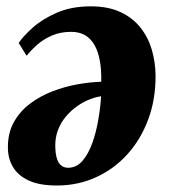

<svg xmlns="http://www.w3.org/2000/svg" viewBox="-20 -569 534 606"><path d="M39 -433.5Q53 -454.5 83 -481.5Q113 -508.5 159.2 -528.8Q205.5 -549 266.5 -549Q322 -549 361 -530.5Q400 -512 424.2 -480.8Q448.5 -449.5 459.5 -410.8Q470.5 -372 471 -331.5Q471.5 -256 448 -192.5Q424.5 -129 382.2 -82.2Q340 -35.5 283 -9.5Q226 16.5 159.5 16.5Q105 16.5 71.2 1Q37.5 -14.5 21.5 -41Q5.5 -67.5 5 -100.5Q4 -147.5 23.2 -182.5Q42.5 -217.5 74.8 -241.8Q107 -266 146.2 -281Q185.5 -296 225.5 -303Q265.5 -310 299.5 -311Q300.5 -347.5 295.2 -376.8Q290 -406 278.5 -426.5Q267 -447 248.5 -457.8Q230 -468.5 205 -468.5Q170 -468.5 143 -456.5Q116 -444.5 96.8 -427.2Q77.5 -410 64 -393ZM195 -39.5Q221.5 -39.5 240.2 -61.2Q259 -83 271.2 -117.2Q283.5 -151.5 290.2 -190.8Q297 -230 299 -265Q282.5 -263 262.8 -255.2Q243 -247.5 223.8 -234Q204.5 -220.5 188.2 -201.5Q172 -182.5 162.8 -158Q153.5 -133.5 154.5 -104Q155.5 -70 166 -54.8Q176.5 -39.5 195 -39.5Z"/></svg>

Font: Merriweather 60pt Black
Style: Italic
Weight: 900
Italic angle: -7.8°
Version: Version 2.101